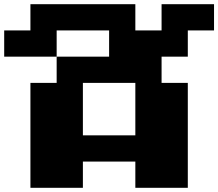

<svg xmlns="http://www.w3.org/2000/svg" viewBox="-20 -895 1040 915"><path d="M125 -875H625V-750H750V-875H1000V-750H875V-625H750V-500H875V0H625V-125H375V0H125V-500H250V-625H500V-750H250V-625H0V-750H125ZM375 -500V-250H625V-500Z"/></svg>

Font: Dogica
Style: Bold
Weight: 700
Monospace: yes
Designer: Roberto Mocci
Version: Version 001.000